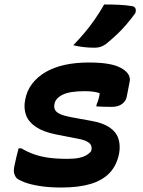

<svg xmlns="http://www.w3.org/2000/svg" viewBox="-20 -827 640 857"><path d="M375 -548Q423 -548 456 -543Q489 -538 510 -528.5Q531 -519 542 -508Q553 -498 557 -486.5Q561 -475 559 -464L546 -397Q543 -377 525.5 -363.5Q508 -350 479 -350Q462 -350 444.5 -350.5Q427 -351 410 -352L411 -360Q417 -374 420.5 -387Q424 -400 425 -411Q411 -416 394.5 -418Q378 -420 358 -420Q324 -420 299.5 -416Q275 -412 259 -404Q243 -396 234 -385.5Q225 -375 223 -362Q220 -348 225.5 -337Q231 -326 248 -318Q265 -310 297 -304L385 -288Q438 -279 468 -259Q498 -239 508 -209.5Q518 -180 512 -144Q502 -90 470 -56Q438 -22 384.5 -6Q331 10 255 10Q198 10 155.5 3Q113 -4 88 -14Q63 -24 54 -32Q47 -40 43.5 -52Q40 -64 44 -85Q49 -108 53.5 -127.5Q58 -147 63 -165H75Q102 -149 131.5 -138.5Q161 -128 197 -123Q233 -118 282 -118Q313 -118 333.5 -122.5Q354 -127 367 -135Q380 -143 387 -153Q391 -168 386.5 -178Q382 -188 368 -195.5Q354 -203 327 -208L230 -227Q174 -238 141 -260Q108 -282 96.5 -312.5Q85 -343 92 -380Q99 -421 123 -452.5Q147 -484 184 -505.5Q221 -527 269.5 -537.5Q318 -548 375 -548ZM445 -807Q483 -807 513.5 -805.5Q544 -804 573 -799Q583 -796 585.5 -786.5Q588 -777 583 -767Q564 -741 543.5 -717Q523 -693 500 -671.5Q477 -650 451 -629Q439 -621 427.5 -617.5Q416 -614 401 -614Q376 -614 351.5 -617Q327 -620 307 -625Q335 -654 358.5 -682Q382 -710 403.5 -741Q425 -772 445 -807Z"/></svg>

Font: Rec Mono Semicasual
Style: Bold Italic
Weight: 700
Italic angle: -10°
Version: Version 1.085; ttfautohint (v1.8.4.7-5d5b)